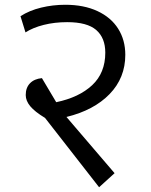

<svg xmlns="http://www.w3.org/2000/svg" viewBox="-20 -728 634 806"><path d="M259 -237 461 -1 396 58 169 -233Q126 -259 107 -282Q88 -305 88 -329Q88 -360 106 -378.5Q124 -397 156 -400L216 -299Q312 -319 367 -370.5Q422 -422 422 -507Q422 -569 384 -602Q346 -635 262 -635Q209 -635 163.5 -623.5Q118 -612 87 -592L66 -660Q103 -684 152.5 -696Q202 -708 254 -708Q332 -708 389 -681.5Q446 -655 476 -607.5Q506 -560 506 -498Q506 -401 440 -333Q374 -265 259 -237Z"/></svg>

Font: Amiko
Style: Regular
Weight: 400
Designer: Pablo Impallari, Rodrigo Fuenzalida, Andres Torresi
Foundry: Impallari Type
Version: Version 1.001; ttfautohint (v1.3)